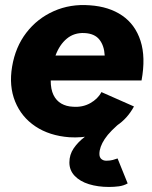

<svg xmlns="http://www.w3.org/2000/svg" viewBox="-20 -532 603 761"><path d="M255 12Q176 6 120.5 -31Q65 -68 40 -129.5Q15 -191 28 -268Q41 -346 84.5 -402.5Q128 -459 193.5 -488Q259 -517 336 -511Q412 -506 464 -470.5Q516 -435 537 -370Q558 -305 541 -213H181Q181 -178 192 -155.5Q203 -133 223 -121.5Q243 -110 269 -109Q307 -106 337.5 -123Q368 -140 382 -167L511 -110Q485 -62 442.5 -34Q400 -6 351 4.5Q302 15 255 12ZM200 -312H395Q393 -351 374 -375Q355 -399 315 -401Q274 -403 245 -379Q216 -355 200 -312ZM412 209Q368 209 332.5 198Q297 187 276 165Q255 143 255 112Q255 81 272 56Q289 31 316 10.5Q343 -10 374 -27.5Q405 -45 432 -60L467 -54Q416 -13 395 19Q374 51 374 78Q374 92 382 98.5Q390 105 401 105Q416 105 427 102Q438 99 446 96L486 195Q470 204 451 206.5Q432 209 412 209Z"/></svg>

Font: Figtree ExtraBold
Style: Italic
Weight: 800
Italic angle: -9.5°
Foundry: Erik Kennedy
Version: Version 2.001;gftools[0.9.30]